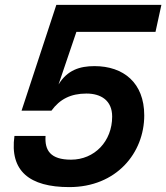

<svg xmlns="http://www.w3.org/2000/svg" viewBox="-20 -750 679 784"><path d="M639 -730H210L68 -298H190C224 -345 269 -368 333 -368C392 -368 438 -340 438 -274C438 -173 366 -98 270 -98C186 -98 162 -136 166 -195H39C19 -52 100 14 263 14C455 14 569 -125 569 -279C569 -412 484 -480 366 -480C306 -480 255 -464 219 -405L292 -620H615Z"/></svg>

Font: Nacelle SemiBold
Style: Italic
Weight: 600
Italic angle: -12°
Designer: Sora Sagano
Foundry: Sora Sagano
Version: Version 1.000;FEAKit 1.0